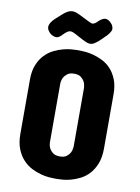

<svg xmlns="http://www.w3.org/2000/svg" viewBox="-96 -950 742 1018"><g transform="rotate(10 274.5 -441.0)"><path d="M249 -768.6Q239.3 -773.9 231.9 -776.6Q224.6 -779.3 218.8 -779.3Q210 -779.3 201.2 -773.2Q192.4 -767.1 179.7 -753.9Q172.4 -745.6 164.1 -740.5Q155.8 -735.4 148.4 -735.4Q139.6 -735.4 127.7 -741Q115.7 -746.6 108.4 -756.8Q97.7 -769 97.7 -782.2Q97.7 -792.5 104.5 -804.4Q111.3 -816.4 127 -831.1L163.1 -863.3Q174.8 -873.5 186.8 -879.6Q198.7 -885.7 212.9 -885.7Q223.1 -885.7 233.2 -881.8Q243.2 -877.9 254.9 -872.1Q275.9 -861.3 288.8 -855Q301.8 -848.6 309.1 -845.2Q316.4 -841.8 319.3 -840.8Q322.3 -839.8 324.2 -839.8Q331.5 -839.8 339.1 -844.7Q346.7 -849.6 355.5 -859.4Q363.8 -866.7 372.6 -871.8Q381.3 -877 391.6 -877Q398.4 -876 405 -872.8Q411.6 -869.6 419.9 -861.3Q428.7 -852.5 431.6 -844.2Q434.6 -835.9 434.6 -827.1Q433.6 -821.3 430.2 -814.9Q426.8 -808.6 422.1 -802.5Q417.5 -796.4 412.4 -791Q407.2 -785.6 403.3 -782.2Q386.2 -764.6 374.5 -754.6Q362.8 -744.6 354.7 -739.7Q346.7 -734.9 341.3 -733.6Q335.9 -732.4 331.1 -732.4Q327.1 -732.4 322.5 -733.2Q317.9 -733.9 309.1 -737.5Q300.3 -741.2 286.1 -748.5Q272 -755.9 249 -768.6ZM50.8 -490.2Q50.8 -537.1 64.5 -570.1Q78.1 -603 99.4 -625Q120.6 -647 146.2 -659.4Q171.9 -671.9 196 -678.2Q220.2 -684.6 239.7 -686Q259.3 -687.5 268.6 -687.5H285.2Q294.4 -687.5 314 -686Q333.5 -684.6 357.4 -678.2Q381.3 -671.9 407 -659.4Q432.6 -647 453.4 -625Q474.1 -603 487.5 -570.1Q501 -537.1 501 -490.2V-198.2Q501 -149.9 487.5 -116.2Q474.1 -82.5 453.4 -60.1Q432.6 -37.6 407 -24.7Q381.3 -11.7 357.4 -5.4Q333.5 1 314 2.4Q294.4 3.9 285.2 3.9H268.6Q259.3 3.9 239.7 2.4Q220.2 1 196 -5.4Q171.9 -11.7 146.2 -24.7Q120.6 -37.6 99.4 -60.1Q78.1 -82.5 64.5 -116.2Q50.8 -149.9 50.8 -198.2ZM212.9 -179.7Q213.9 -161.6 221.2 -147.9Q227.5 -135.7 240.5 -126Q253.4 -116.2 277.3 -116.2Q300.8 -116.2 313.5 -126Q326.2 -135.7 332.5 -147.9Q339.4 -161.6 340.8 -179.7V-498Q339.4 -515.6 332.5 -529.8Q326.2 -541.5 313.5 -551.5Q300.8 -561.5 277.3 -561.5Q253.4 -561.5 240.5 -551.5Q227.5 -541.5 221.2 -529.8Q213.9 -515.6 212.9 -498Z"/></g></svg>

Font: Concert One
Style: Regular
Weight: 400
Version: Version 1.003